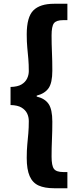

<svg xmlns="http://www.w3.org/2000/svg" viewBox="-20 -827 429 1020"><path d="M267 173Q217 173 185 158.5Q153 144 137.5 108.5Q122 73 122 12Q122 -29 125 -59.5Q128 -90 130.5 -119Q133 -148 133 -184Q133 -206 124 -224.5Q115 -243 94.5 -255.5Q74 -268 36 -269V-365Q74 -366 94.5 -378.5Q115 -391 124 -410Q133 -429 133 -449Q133 -485 130.5 -514Q128 -543 125 -573.5Q122 -604 122 -644Q122 -737 157.5 -772Q193 -807 267 -807H338V-720H316Q279 -720 266.5 -703.5Q254 -687 254 -639Q254 -593 256 -548.5Q258 -504 258 -451Q258 -387 238 -358.5Q218 -330 175 -319V-314Q218 -304 238 -275Q258 -246 258 -181Q258 -130 256 -86Q254 -42 254 5Q254 53 266.5 70Q279 87 316 87H338V173Z"/></svg>

Font: Noto Sans SC Thin ExtraBold
Style: Regular
Weight: 800
Version: Version 2.004-H2;hotconv 1.0.118;makeotfexe 2.5.65603